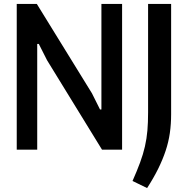

<svg xmlns="http://www.w3.org/2000/svg" viewBox="-20 -760 952 975"><path d="M653 159Q676 107 691.5 65Q707 23 716 -16.5Q725 -56 728.5 -97Q732 -138 732 -189V-740H849V-180Q849 -130 842.5 -84.5Q836 -39 821 6Q806 51 783 97.5Q760 144 727 195ZM65 -740H167L447 -286L488 -204H495V-740H600V0H498L219 -454L177 -537H169V0H65Z"/></svg>

Font: Encode Sans Compressed
Style: SemiBold
Weight: 600
Designer: Pablo Impallari, Andres Torresi
Foundry: Pablo Impallari, Andres Torresi
Version: Version 1.000; ttfautohint (v1.00) -l 8 -r 50 -G 200 -x 14 -